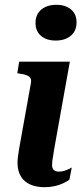

<svg xmlns="http://www.w3.org/2000/svg" viewBox="-20 -771 345 800"><path d="M53 -93Q53 -104 54.5 -116Q56 -128 58.5 -144Q61 -160 65 -181L109 -426Q111 -439 106.5 -446Q102 -453 91 -457.5Q80 -462 63 -464L52 -466L60 -514H271L206 -151Q204 -135 201.5 -122.5Q199 -110 198 -100.5Q197 -91 197 -83Q197 -69 204.5 -62.5Q212 -56 226 -56Q236 -56 246.5 -59Q257 -62 265.5 -66Q274 -70 279 -73L269 -22Q259 -15 243.5 -7.5Q228 0 208 4.5Q188 9 165 9Q132 9 106.5 -2Q81 -13 67 -36Q53 -59 53 -93ZM128 -675Q128 -711 152 -731Q176 -751 215 -751Q253 -751 276 -731.5Q299 -712 299 -678Q299 -642 275 -622Q251 -602 212 -602Q174 -602 151 -621.5Q128 -641 128 -675Z"/></svg>

Font: Roboto Serif 72pt SemiCondensed SemiBold
Style: Italic
Weight: 600
Width: 4
Italic angle: -10°
Designer: Greg Gazdowicz
Foundry: Commercial Type
Version: Version 1.008